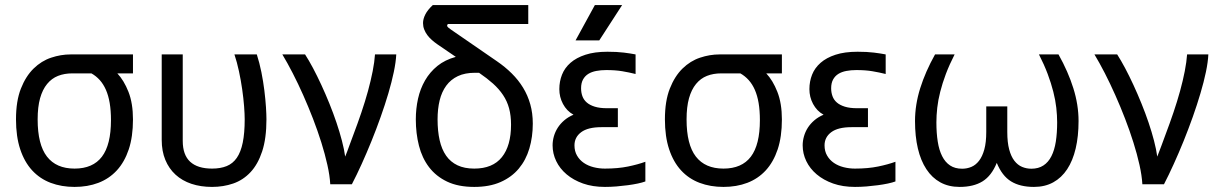

<svg xmlns="http://www.w3.org/2000/svg" viewBox="-20 -736 4881 767"><path d="M511.2 -258.8Q511.2 -189.9 494.4 -139.4Q477.5 -88.9 446.8 -55.4Q416 -22 373 -5.6Q330.1 10.7 277.8 10.7Q225.6 10.7 182.4 -5.6Q139.2 -22 108.4 -55.4Q77.6 -88.9 60.8 -139.6Q43.9 -190.4 43.9 -259.3Q43.9 -332.5 63.5 -382.1Q83 -431.6 114.3 -462.2Q145.5 -492.7 184.3 -505.6Q223.1 -518.6 262.2 -518.6H511.2V-442.9H448.7Q475.1 -415 493.2 -369.1Q511.2 -323.2 511.2 -258.8ZM269 -442.9Q237.3 -442.9 211.9 -432.9Q186.5 -422.9 168.2 -400.6Q149.9 -378.4 140.1 -343.5Q130.4 -308.6 130.4 -258.8Q130.4 -158.7 167.5 -110.6Q204.6 -62.5 277.8 -62.5Q351.1 -62.5 387.2 -110.1Q423.3 -157.7 423.3 -255.9Q423.3 -294.4 418.2 -324.5Q413.1 -354.5 403.1 -377.2Q393.1 -399.9 378.7 -416Q364.3 -432.1 345.2 -442.9Z M827.1 10.7Q781.7 10.7 744.6 -1.7Q707.5 -14.2 681.2 -38.3Q654.8 -62.5 640.4 -97.4Q626 -132.3 626 -177.2V-518.6H710V-173.3Q710 -117.2 739.7 -89.8Q769.5 -62.5 827.1 -62.5Q860.8 -62.5 885.5 -72.5Q910.2 -82.5 926 -105.5Q941.9 -128.4 949.7 -166.3Q957.5 -204.1 957.5 -259.3Q957.5 -279.8 955.1 -311.5Q952.6 -343.3 947.5 -379.2Q942.4 -415 934.6 -451.4Q926.8 -487.8 916.5 -518.6H1005.9Q1016.6 -485.4 1024.2 -447.8Q1031.7 -410.2 1036.1 -374.3Q1040.5 -338.4 1042.5 -307.9Q1044.4 -277.3 1044.4 -259.3Q1044.4 -183.1 1027.3 -131.3Q1010.3 -79.6 980.7 -48.1Q951.2 -16.6 911.6 -2.9Q872.1 10.7 827.1 10.7Z M1358.9 -110.4Q1367.7 -131.8 1375.2 -153.3Q1382.8 -174.8 1392.6 -200.2Q1408.7 -242.7 1423.6 -286.6Q1438.5 -330.6 1450 -372.3Q1461.4 -414.1 1468.8 -451.7Q1476.1 -489.3 1478 -518.6H1563Q1561.5 -488.3 1553.2 -448.5Q1544.9 -408.7 1531.5 -363.3Q1518.1 -317.9 1500.7 -269Q1483.4 -220.2 1464.1 -172.6Q1444.8 -125 1424.8 -80.8Q1404.8 -36.6 1385.7 0H1299.3Q1297.4 -34.7 1287.8 -77.4Q1278.3 -120.1 1263.7 -166.7Q1249 -213.4 1230.5 -261.5Q1211.9 -309.6 1191.4 -355.7Q1170.9 -401.9 1149.4 -443.6Q1127.9 -485.4 1107.9 -518.6H1198.7Q1213.9 -495.1 1230.5 -463.9Q1247.1 -432.6 1263.7 -396.7Q1280.3 -360.8 1295.9 -322.3Q1311.5 -283.7 1324.2 -246.1Q1336.9 -208.5 1345.9 -173.8Q1355 -139.2 1358.9 -110.4Z M1965.3 -491.2Q1998 -468.8 2024.4 -442.6Q2050.8 -416.5 2069.6 -385.7Q2088.4 -355 2098.4 -319.3Q2108.4 -283.7 2108.4 -242.2Q2108.4 -189 2094.7 -142.8Q2081.1 -96.7 2052.5 -62.5Q2023.9 -28.3 1979.7 -8.8Q1935.5 10.7 1874.5 10.7Q1810.5 10.7 1766.1 -10.5Q1721.7 -31.7 1693.8 -68.4Q1666 -105 1653.6 -154.1Q1641.1 -203.1 1641.1 -259.3Q1641.1 -301.8 1649.9 -341.6Q1658.7 -381.3 1678 -414.8Q1697.3 -448.2 1727.5 -472.7Q1757.8 -497.1 1800.8 -508.8L1727.1 -559.1Q1715.8 -566.9 1705.3 -576.2Q1694.8 -585.4 1687 -595.9Q1679.2 -606.4 1674.6 -618.4Q1669.9 -630.4 1669.9 -643.6Q1669.9 -660.2 1679 -678.2Q1688 -696.3 1709 -715.8H2090.3V-640.1H1770Q1767.6 -638.7 1766.8 -636.7Q1766.1 -634.8 1766.1 -633.8Q1766.1 -629.9 1770.5 -626.2Q1774.9 -622.6 1781.7 -617.7ZM1893.6 -445.3H1877.9Q1837.4 -445.3 1809.1 -431.9Q1780.8 -418.5 1762.7 -393.8Q1744.6 -369.1 1736.3 -335Q1728 -300.8 1728 -259.3Q1728 -212.4 1736.3 -175.8Q1744.6 -139.2 1762.2 -114Q1779.8 -88.9 1807.6 -75.7Q1835.4 -62.5 1874.5 -62.5Q1948.2 -62.5 1984.9 -108.2Q2021.5 -153.8 2021.5 -237.8Q2021.5 -274.4 2013.7 -303.2Q2005.9 -332 1989.7 -356.2Q1973.6 -380.4 1949.7 -401.9Q1925.8 -423.3 1893.6 -445.3Z M2406.7 -529.3Q2444.3 -529.3 2471.9 -525.9Q2499.5 -522.5 2519 -518.6V-440.4Q2493.2 -446.8 2466.1 -451.4Q2439 -456.1 2401.9 -456.1Q2380.4 -456.1 2362.1 -452.6Q2343.8 -449.2 2330.3 -440.9Q2316.9 -432.6 2309.1 -418.5Q2301.3 -404.3 2301.3 -383.3Q2301.3 -366.2 2306.6 -351.6Q2312 -336.9 2324.2 -326.4Q2336.4 -315.9 2356.2 -309.8Q2376 -303.7 2404.3 -303.7H2448.2V-228H2382.8Q2328.6 -228 2301.8 -208Q2274.9 -188 2274.9 -155.3Q2274.9 -131.8 2285.2 -114.3Q2295.4 -96.7 2312.3 -85.2Q2329.1 -73.7 2351.1 -68.1Q2373 -62.5 2396.5 -62.5Q2448.7 -62.5 2488.8 -70.8Q2528.8 -79.1 2558.1 -89.8V-11.2Q2546.4 -6.8 2528.1 -2.9Q2509.8 1 2488 3.9Q2466.3 6.8 2442.6 8.8Q2418.9 10.7 2396.5 10.7Q2347.7 10.7 2309.1 -2.9Q2270.5 -16.6 2243.4 -39.6Q2216.3 -62.5 2201.9 -92.5Q2187.5 -122.6 2187.5 -155.3Q2187.5 -173.3 2192.6 -191.4Q2197.8 -209.5 2208 -225.6Q2218.3 -241.7 2233.9 -255.1Q2249.5 -268.6 2271 -277.8Q2257.3 -285.2 2246.8 -296.1Q2236.3 -307.1 2229 -320.8Q2221.7 -334.5 2218 -349.4Q2214.4 -364.3 2214.4 -379.9Q2214.4 -410.6 2225.1 -437.7Q2235.8 -464.8 2259 -485.1Q2282.2 -505.4 2318.6 -517.3Q2355 -529.3 2406.7 -529.3ZM2356.4 -715.8H2465.3L2374 -574.7H2279.3Z M3103.5 -258.8Q3103.5 -189.9 3086.7 -139.4Q3069.8 -88.9 3039.1 -55.4Q3008.3 -22 2965.3 -5.6Q2922.4 10.7 2870.1 10.7Q2817.9 10.7 2774.7 -5.6Q2731.4 -22 2700.7 -55.4Q2669.9 -88.9 2653.1 -139.6Q2636.2 -190.4 2636.2 -259.3Q2636.2 -332.5 2655.8 -382.1Q2675.3 -431.6 2706.5 -462.2Q2737.8 -492.7 2776.6 -505.6Q2815.4 -518.6 2854.5 -518.6H3103.5V-442.9H3041Q3067.4 -415 3085.4 -369.1Q3103.5 -323.2 3103.5 -258.8ZM2861.3 -442.9Q2829.6 -442.9 2804.2 -432.9Q2778.8 -422.9 2760.5 -400.6Q2742.2 -378.4 2732.4 -343.5Q2722.7 -308.6 2722.7 -258.8Q2722.7 -158.7 2759.8 -110.6Q2796.9 -62.5 2870.1 -62.5Q2943.4 -62.5 2979.5 -110.1Q3015.6 -157.7 3015.6 -255.9Q3015.6 -294.4 3010.5 -324.5Q3005.4 -354.5 2995.4 -377.2Q2985.4 -399.9 2970.9 -416Q2956.5 -432.1 2937.5 -442.9Z M3405.8 -529.3Q3443.4 -529.3 3470.9 -525.9Q3498.5 -522.5 3518.1 -518.6V-440.4Q3492.2 -446.8 3465.1 -451.4Q3438 -456.1 3400.9 -456.1Q3379.4 -456.1 3361.1 -452.6Q3342.8 -449.2 3329.3 -440.9Q3315.9 -432.6 3308.1 -418.5Q3300.3 -404.3 3300.3 -383.3Q3300.3 -366.2 3305.7 -351.6Q3311 -336.9 3323.2 -326.4Q3335.4 -315.9 3355.2 -309.8Q3375 -303.7 3403.3 -303.7H3447.3V-228H3381.8Q3327.6 -228 3300.8 -208Q3273.9 -188 3273.9 -155.3Q3273.9 -131.8 3284.2 -114.3Q3294.4 -96.7 3311.3 -85.2Q3328.1 -73.7 3350.1 -68.1Q3372.1 -62.5 3395.5 -62.5Q3447.8 -62.5 3487.8 -70.8Q3527.8 -79.1 3557.1 -89.8V-11.2Q3545.4 -6.8 3527.1 -2.9Q3508.8 1 3487.1 3.9Q3465.3 6.8 3441.7 8.8Q3418 10.7 3395.5 10.7Q3346.7 10.7 3308.1 -2.9Q3269.5 -16.6 3242.4 -39.6Q3215.3 -62.5 3200.9 -92.5Q3186.5 -122.6 3186.5 -155.3Q3186.5 -173.3 3191.7 -191.4Q3196.8 -209.5 3207 -225.6Q3217.3 -241.7 3232.9 -255.1Q3248.5 -268.6 3270 -277.8Q3256.3 -285.2 3245.8 -296.1Q3235.4 -307.1 3228 -320.8Q3220.7 -334.5 3217 -349.4Q3213.4 -364.3 3213.4 -379.9Q3213.4 -410.6 3224.1 -437.7Q3234.9 -464.8 3258.1 -485.1Q3281.2 -505.4 3317.6 -517.3Q3354 -529.3 3405.8 -529.3Z M4003.9 -209Q4003.9 -167 4011.5 -138.9Q4019 -110.8 4032.2 -93.8Q4045.4 -76.7 4063 -69.3Q4080.6 -62 4100.1 -62Q4128.4 -62 4148.2 -75Q4168 -87.9 4180.2 -112.1Q4192.4 -136.2 4197.8 -170.4Q4203.1 -204.6 4203.1 -247.1Q4203.1 -274.9 4199.7 -305.4Q4196.3 -335.9 4187.7 -369.6Q4179.2 -403.3 4165.3 -440.4Q4151.4 -477.5 4130.4 -518.6H4208.5Q4247.1 -449.7 4267.8 -383.5Q4288.6 -317.4 4288.6 -252.4Q4288.6 -191.4 4277.1 -142.8Q4265.6 -94.2 4243.2 -60.1Q4220.7 -25.9 4187.5 -7.6Q4154.3 10.7 4110.4 10.7Q4054.7 10.7 4018.8 -11.5Q3982.9 -33.7 3961.9 -85.4Q3940.9 -33.7 3905 -11.5Q3869.1 10.7 3813.5 10.7Q3769.5 10.7 3736.3 -7.6Q3703.1 -25.9 3680.7 -60.1Q3658.2 -94.2 3646.7 -142.8Q3635.3 -191.4 3635.3 -252.4Q3635.3 -317.4 3656 -383.5Q3676.8 -449.7 3715.3 -518.6H3793.5Q3772.5 -477.5 3758.5 -440.4Q3744.6 -403.3 3736.1 -369.6Q3727.5 -335.9 3724.1 -305.4Q3720.7 -274.9 3720.7 -247.1Q3720.7 -204.6 3726.1 -170.4Q3731.4 -136.2 3743.7 -112.1Q3755.9 -87.9 3775.4 -75Q3794.9 -62 3823.7 -62Q3842.8 -62 3860.4 -69.3Q3877.9 -76.7 3891.1 -93.8Q3904.3 -110.8 3912.1 -138.9Q3919.9 -167 3919.9 -209V-311H4003.9Z M4603 -110.4Q4611.8 -131.8 4619.4 -153.3Q4627 -174.8 4636.7 -200.2Q4652.8 -242.7 4667.7 -286.6Q4682.6 -330.6 4694.1 -372.3Q4705.6 -414.1 4712.9 -451.7Q4720.2 -489.3 4722.2 -518.6H4807.1Q4805.7 -488.3 4797.4 -448.5Q4789.1 -408.7 4775.6 -363.3Q4762.2 -317.9 4744.9 -269Q4727.5 -220.2 4708.3 -172.6Q4689 -125 4668.9 -80.8Q4648.9 -36.6 4629.9 0H4543.5Q4541.5 -34.7 4532 -77.4Q4522.5 -120.1 4507.8 -166.7Q4493.2 -213.4 4474.6 -261.5Q4456.1 -309.6 4435.5 -355.7Q4415 -401.9 4393.6 -443.6Q4372.1 -485.4 4352.1 -518.6H4442.9Q4458 -495.1 4474.6 -463.9Q4491.2 -432.6 4507.8 -396.7Q4524.4 -360.8 4540 -322.3Q4555.7 -283.7 4568.4 -246.1Q4581.1 -208.5 4590.1 -173.8Q4599.1 -139.2 4603 -110.4Z"/></svg>

Font: Arian AMU
Style: Regular
Weight: 400
Designer: Ruben Hakobyan (Tarumian)
Foundry: Ruben Hakobyan (Tarumian)
Version: Version 4.003